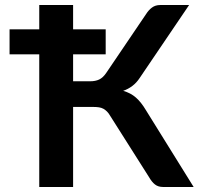

<svg xmlns="http://www.w3.org/2000/svg" viewBox="-20 -743 792 763"><path d="M749.5 0H627.5Q608.5 0 595.8 -10Q583 -20 572 -39.5L418 -282.5Q412 -293 405.2 -299.8Q398.5 -306.5 390.8 -310.8Q383 -315 373.2 -316.5Q363.5 -318 351 -318H270.5V0H136V-527H18V-626.5H136V-723H270.5V-626.5H400V-527H270.5V-420H338.5Q359 -420 374 -427Q389 -434 402 -453L560.5 -687Q570.5 -703 584 -713Q597.5 -723 616.5 -723H731.5L535 -433Q522.5 -414 506 -401.5Q489.5 -389 469.5 -382Q499.5 -373.5 520.2 -355.2Q541 -337 560 -305Z"/></svg>

Font: Lato
Style: Bold
Weight: 700
Designer: Lukasz Dziedzic with Adam Twardoch and Botio Nikoltchev
Foundry: tyPoland Lukasz Dziedzic
Version: Version 2.010; 2014-09-01; http://www.latofonts.com/; ttfaut